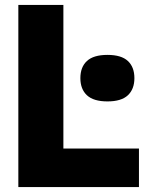

<svg xmlns="http://www.w3.org/2000/svg" viewBox="-20 -760 588 780"><path d="M54.5 0V-740H237.5V-156.5H544.5V0ZM416.5 -348Q360 -348 333.2 -373Q306.5 -398 306.5 -442.5Q306.5 -487.5 333.2 -512.2Q360 -537 416.5 -537Q473 -537 499.5 -512.2Q526 -487.5 526 -442.5Q526 -398 499.5 -373Q473 -348 416.5 -348Z"/></svg>

Font: Encode Sans SC SemiCondensed ExtraBold
Style: Regular
Weight: 800
Width: 4
Designer: Multiple Designers
Foundry: Impallari Type
Version: Version 3.002